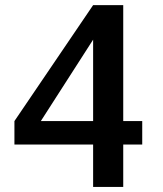

<svg xmlns="http://www.w3.org/2000/svg" viewBox="-20 -740 646 760"><path d="M348.6 -168H37.1V-260.7L348.6 -719.7H467.8V-260.7H543V-168H467.8V0H348.6ZM348.6 -260.7V-583L141.6 -260.7Z"/></svg>

Font: Allerta
Style: Regular
Weight: 400
Designer: Matt McInerney
Foundry: Matt McInerney
Version: Version 1.0